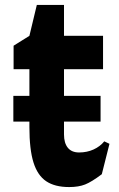

<svg xmlns="http://www.w3.org/2000/svg" viewBox="-20 -745 481 777"><path d="M423 -163 392 -40Q351 -9 324.5 1.5Q298 12 260 12Q202 12 167 -11.5Q132 -35 115.5 -87.5Q99 -140 99 -231V-253H34V-357H99V-465H35V-560L99 -600L129 -725H239V-600H397V-465H239V-357H387V-253H239V-201Q239 -166 254.5 -147Q270 -128 300 -128Q332 -128 358.5 -140Q385 -152 402 -173Z"/></svg>

Font: Farro
Style: Bold
Weight: 700
Designer: Aceler Chua
Foundry: Grayscale Limited
Version: Version 1.101